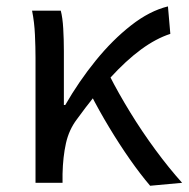

<svg xmlns="http://www.w3.org/2000/svg" viewBox="-20 -577 595 606"><path d="M92.1 0V-394.4Q92.1 -427.2 90.3 -466.9Q88.6 -506.5 81.2 -543.4H171.8Q177.6 -521.5 179.6 -486.8Q181.6 -452.1 181.6 -416V-245.6H186Q229.2 -320.6 282.2 -385.9Q335.2 -451.2 393.7 -496.9Q452.2 -542.7 510.1 -556.8L517.6 -470.1Q472.6 -455.6 425.2 -420.9Q377.9 -386.1 327.8 -331.2Q277.6 -276.2 222.4 -200.1Q197.7 -167.5 188.1 -124.6Q178.6 -81.7 177.4 -28.3V0ZM453.9 9.3Q423.7 -26 390.3 -73.6Q357 -121.2 324.7 -174.8Q292.3 -228.5 265.7 -280.6L326 -337.7Q353.2 -284.1 390.5 -223.2Q427.8 -162.2 470.6 -104.1Q513.4 -46 554.8 0Z"/></svg>

Font: Noto Sans TC
Style: Regular
Weight: 100
Designer: Ryoko NISHIZUKA 西塚涼子 (kana, bopomofo & ideographs); Paul D. Hunt (Latin, Greek & Cyrillic); Sandoll Communications 산돌커뮤니
Foundry: Adobe
Version: Version 2.004;hotconv 1.0.118;makeotfexe 2.5.65603